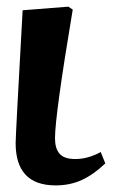

<svg xmlns="http://www.w3.org/2000/svg" viewBox="-20 -542 371 576"><path d="M147 14.2Q26.9 14.2 26.9 -112.8Q26.9 -134.3 47.9 -511.2L185.1 -522L198.2 -513.2Q145 -195.8 145 -127Q145 -96.7 158.7 -80.8Q172.4 -64.9 206.1 -64.9Q243.7 -64.9 282.2 -85.9L295.9 -51.8Q261.2 -18.6 225.8 -2.2Q190.4 14.2 147 14.2Z"/></svg>

Font: Literata SemiBold
Style: Italic
Weight: 650
Italic angle: -2.39999°
Designer: Latin by Veronika Burian and Jose Scaglione. Greek by Irene Vlachou. Cyrillic by Vera Evstafieva
Foundry: TypeTogether
Version: Version 3.021